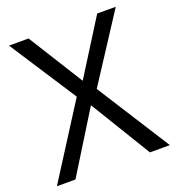

<svg xmlns="http://www.w3.org/2000/svg" viewBox="-130 -818 846 923"><g transform="rotate(-20 293.0 -357.0)"><path d="M582 0H480L291 -310L99 0H4L241 -372L19 -714H119L294 -434L470 -714H565L344 -374Z"/></g></svg>

Font: Noto Sans Phoenician
Style: Regular
Weight: 400
Designer: Monotype Design Team
Foundry: Monotype Imaging Inc.
Version: Version 2.001; ttfautohint (v1.8.4.7-5d5b)